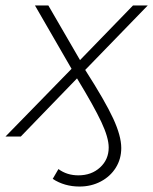

<svg xmlns="http://www.w3.org/2000/svg" viewBox="-48 -500 561 703"><path d="M264 -244Q337 -130 366.5 -66Q396 -2 396 42Q396 82 376 114Q356 146 321 164.5Q286 183 243 183Q188 183 145 155L166 119Q197 142 239 142Q287 142 318.5 113Q350 84 350 40Q350 4 323 -53.5Q296 -111 234 -213L28 0H-28L214 -248L80 -480H129L245 -280L439 -480H493Z"/></svg>

Font: Montserrat Ace
Style: Light Italic
Weight: 300
Italic angle: -11.3°
Designer: Julieta Ulanovsky
Foundry: Julieta Ulanovsky
Version: Version 1